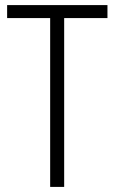

<svg xmlns="http://www.w3.org/2000/svg" viewBox="-20 -734 450 754"><path d="M232 0H177V-663H8V-714H402V-663H232Z"/></svg>

Font: Noto Sans Tamil Condensed Light
Style: Regular
Weight: 300
Width: 3
Designer: Jelle Bosma - Monotype Design Team
Foundry: Monotype Imaging Inc.
Version: Version 2.004; ttfautohint (v1.8.4.7-5d5b)